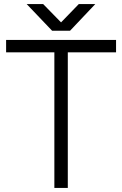

<svg xmlns="http://www.w3.org/2000/svg" viewBox="-20 -923 601 943"><path d="M247 -666H10V-727H550V-666H313V0H247ZM241 -773 367 -903H448L324 -772H241ZM111 -903H192L319 -773V-772H236Z"/></svg>

Font: 寒蝉端黑体 Light
Style: Regular
Weight: 300
Designer: ChillDuanSans {Warren2060}; 
Source Han Sans {Ryoko NISHIZUKA 西塚涼子 (kana, bopomofo & ideographs); Paul D. Hunt (Latin, G
Foundry: ChillType&Adobe
Version: Version 1.300;Glyphs 3.3 (3306)